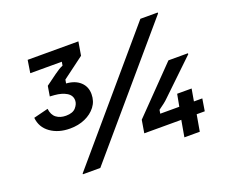

<svg xmlns="http://www.w3.org/2000/svg" viewBox="-108 -818 1166 987"><g transform="rotate(-20 475.0 -325.0)"><path d="M209.2 -243.3Q145.8 -243.3 102.5 -274.2Q59.2 -305 54.2 -358.3L134.2 -378.3Q138.3 -344.2 159.2 -328.3Q180 -312.5 211.7 -312.5Q249.2 -312.5 265.8 -331.7Q282.5 -350.8 282.5 -370.8Q282.5 -398.3 257.1 -413.8Q231.7 -429.2 191.7 -432.5L166.7 -434.2L175.8 -489.2L235 -532.5Q251.7 -544.2 260.4 -549.6Q269.2 -555 282.5 -560.8L285.8 -580.8H113.3L124.2 -650H401.7L389.2 -575.8L271.7 -488.3L268.3 -468.3Q316.7 -465 344.6 -439.2Q372.5 -413.3 372.5 -372.5Q372.5 -333.3 350.4 -304.6Q328.3 -275.8 291.7 -259.6Q255 -243.3 209.2 -243.3ZM190 0V-4.2L740.8 -650H835.8V-645L285 0ZM558.3 -90 570 -160 803.3 -400H910V-395L728.3 -220.8Q715.8 -208.3 703.8 -199.2Q691.7 -190 673.3 -176.7L670 -156.7H774.2L786.7 -223.3H865.8L854.2 -156.7H900L889.2 -90H845L829.2 0H745L760.8 -90Z"/></g></svg>

Font: Familjen Grotesk GF Medium
Style: Italic
Weight: 500
Designer: Anders Wikstroem, Jonas Baeckman, Matilda Gysing, Kristian Moeller
Foundry: Familjen STHML AB
Version: Version 2.000; Beta; Release 4; Build 6